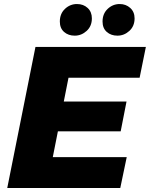

<svg xmlns="http://www.w3.org/2000/svg" viewBox="-20 -933 744 953"><path d="M283 -429H608L579 -281H254ZM242 -153H609L577 0H16L156 -700H704L673 -547H320ZM563 -756Q531 -756 510 -774.5Q489 -793 489 -826Q489 -865 514.5 -889Q540 -913 574 -913Q605 -913 626.5 -893.5Q648 -874 648 -842Q648 -803 622 -779.5Q596 -756 563 -756ZM351 -756Q319 -756 298 -774.5Q277 -793 277 -826Q277 -865 302.5 -889Q328 -913 362 -913Q394 -913 415 -893.5Q436 -874 436 -842Q436 -803 410 -779.5Q384 -756 351 -756Z"/></svg>

Font: Montserrat Thin ExtraBold
Style: Italic
Weight: 800
Italic angle: -11.3°
Version: Version 9.000